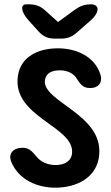

<svg xmlns="http://www.w3.org/2000/svg" viewBox="-20 -822 514 890"><path d="M81 -137C41 -136 16 -109 33 -70C68 12 153 48 237 48C335 48 432 1 440 -106C456 -292 179 -350 188 -448C192 -484 221 -496 258 -496C288 -496 316 -485 332 -463C352 -433 363 -414 397 -414H400C434 -414 458 -438 445 -478C417 -563 331 -598 248 -598C161 -598 76 -562 63 -470C35 -279 326 -237 314 -112C311 -74 277 -57 238 -57C203 -57 171 -70 151 -94C128 -121 115 -138 81 -137ZM112 -728 159 -676C180 -653 202 -643 233 -643H262C292 -643 314 -651 336 -671L401 -728C442 -764 443 -802 401 -802C372 -802 351 -794 327 -777L249 -720L189 -774C167 -794 144 -802 114 -802H102C73 -802 77 -767 112 -728Z"/></svg>

Font: 寒蝉团圆体 Round
Style: Regular
Weight: 500
Designer: 寒蝉字型
Version: Version 2.700;Glyphs 3.1.1 (3135)